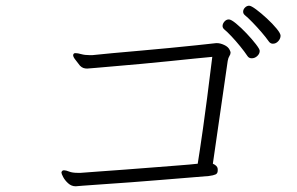

<svg xmlns="http://www.w3.org/2000/svg" viewBox="-20 -736 1040 672"><path d="M935 -583Q926 -583 920 -592Q911 -605 895.5 -623Q880 -641 864 -657.5Q848 -674 837 -683Q831 -688 831 -695Q831 -703 837.5 -709.5Q844 -716 852 -716Q859 -716 876.5 -703Q894 -690 914 -671.5Q934 -653 948 -636Q962 -619 962 -611Q962 -601 954 -592Q946 -583 935 -583ZM889 -558Q889 -548 880.5 -540Q872 -532 861 -532Q851 -532 846 -540Q836 -555 821 -573.5Q806 -592 790.5 -608.5Q775 -625 764 -634Q759 -639 759 -645Q759 -653 765.5 -660.5Q772 -668 781 -668Q789 -668 806.5 -653.5Q824 -639 843 -619Q862 -599 875.5 -581.5Q889 -564 889 -558ZM742 -139Q742 -129 734.5 -125.5Q727 -122 711 -120Q688 -118 644 -114.5Q600 -111 546 -106.5Q492 -102 438 -98Q384 -94 339 -91Q294 -88 269 -86Q263 -86 257 -85Q251 -84 245 -84Q230 -84 218.5 -94.5Q207 -105 201 -116.5Q195 -128 195 -132Q195 -135 198 -138Q200 -140 204 -140Q211 -140 222 -135.5Q233 -131 253 -131H262Q288 -133 329 -136Q370 -139 418.5 -142.5Q467 -146 515.5 -150Q564 -154 605 -157Q646 -160 672 -163Q678 -199 690.5 -286.5Q703 -374 723 -537Q701 -535 661 -531Q621 -527 573 -522Q525 -517 475.5 -512.5Q426 -508 384.5 -504.5Q343 -501 316 -498.5Q289 -496 285 -496Q278 -496 272 -498Q266 -500 260 -506Q250 -519 243 -528Q236 -537 236 -543Q236 -546 239 -549Q241 -550 245 -550Q252 -550 264.5 -546.5Q277 -543 294 -543H303Q330 -546 374 -550Q418 -554 469.5 -558.5Q521 -563 572.5 -568Q624 -573 667 -577.5Q710 -582 736 -585H740Q751 -585 765 -578.5Q779 -572 784 -561Q787 -555 787 -552Q787 -546 783 -540Q779 -534 777 -523L725 -163Q741 -156 742 -145Z"/></svg>

Font: Moon Stars Kai T HW Light
Style: Regular
Weight: 300
Designer: GuiWonder
Version: Version 1.101